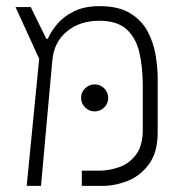

<svg xmlns="http://www.w3.org/2000/svg" viewBox="-20 -609 626 629"><path d="M67.4 0 108.4 -416.5 30.8 -585.9H80.6L131.8 -481.9H136.7Q147 -505.9 167.7 -530.5Q188.5 -555.2 222.7 -572Q256.8 -588.9 306.2 -588.9Q367.7 -588.9 405.5 -566.2Q443.4 -543.5 462.9 -507.3Q482.4 -471.2 489.5 -429.9Q496.6 -388.7 496.6 -352.1V-175.8Q496.6 -110.4 468.5 -71.8Q440.4 -33.2 398.7 -16.6Q356.9 0 315.4 0H248V-49.8H305.2Q335.4 -49.8 368.7 -60.8Q401.9 -71.8 424.8 -101.1Q447.8 -130.4 447.8 -185.1V-327.1Q447.8 -387.7 436.8 -436Q425.8 -484.4 395 -512.7Q364.3 -541 305.2 -541Q241.7 -541 199.2 -506.1Q156.7 -471.2 151.4 -410.6L114.3 0ZM290 -244.1Q272 -244.1 258.8 -257.1Q245.6 -270 245.6 -288.1Q245.6 -306.6 258.8 -319.6Q272 -332.5 290 -332.5Q308.6 -332.5 321.5 -319.6Q334.5 -306.6 334.5 -288.1Q334.5 -270 321.5 -257.1Q308.6 -244.1 290 -244.1Z"/></svg>

Font: Cascadia Code NF ExtraLight
Style: Regular
Weight: 200
Monospace: yes
Designer: Aaron Bell
Foundry: Saja Typeworks
Version: Version 2404.023; ttfautohint (v1.8.4)